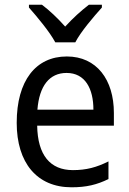

<svg xmlns="http://www.w3.org/2000/svg" viewBox="-20 -786 550 816"><path d="M215 -606H300C323 -651 378 -715 413 -754V-766H358C323 -739 292 -711 257 -673C225 -709 189 -743 158 -766H103V-754C139 -713 191 -651 215 -606ZM264 -546C132 -546 51 -443 51 -264C51 -94 137 10 284 10C347 10 392 -1 441 -25V-100C391 -75 347 -63 290 -63C193 -63 140 -127 138 -252H464V-306C464 -447 391 -546 264 -546ZM263 -476C342 -476 377 -409 377 -320H139C147 -421 190 -476 263 -476Z"/></svg>

Font: Noto Sans Lao SemiCondensed
Style: Regular
Weight: 400
Width: 4
Designer: Monotype Design Team
Foundry: Monotype Imaging Inc.
Version: Version 2.004